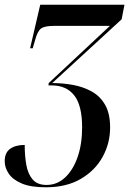

<svg xmlns="http://www.w3.org/2000/svg" viewBox="-55 -556 574 816"><path d="M140 240Q76 240 38 224Q0 208 -17.5 182.5Q-35 157 -35 129Q-35 93 -12 76.5Q11 60 50 60Q50 107 57 145.5Q64 184 84 207Q104 230 143 230Q188 230 222 198Q256 166 275 111Q294 56 294 -15Q294 -108 260.5 -150.5Q227 -193 165 -193H151L152 -203L412 -446H175Q134 -446 119 -434.5Q104 -423 94 -385L84 -351H73L116 -536H474L462 -474L167 -203Q212 -203 255.5 -195Q299 -187 335 -167Q371 -147 392 -110Q413 -73 413 -14Q413 53 381 111Q349 169 288 204.5Q227 240 140 240Z"/></svg>

Font: Noto Serif Display Condensed SemiBold
Style: Italic
Weight: 600
Width: 3
Italic angle: -12°
Designer: Monotype Design Team
Foundry: Monotype Imaging Inc.
Version: Version 2.009